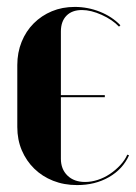

<svg xmlns="http://www.w3.org/2000/svg" viewBox="-20 -525 393 555"><path d="M30 -337Q30 -373 42.5 -404Q55 -435 77.5 -457.5Q100 -480 130 -492.5Q160 -505 196 -505Q234 -505 269 -491Q304 -477 328 -452L324 -448Q305 -468 274 -482Q243 -496 217 -496Q188 -496 172 -479.5Q156 -463 156 -434V-250H283V-244H156V-66Q156 -36 175 -17.5Q194 1 226 1Q244 1 262.5 -5Q281 -11 297.5 -22Q314 -33 327.5 -47.5Q341 -62 348 -78L353 -76Q335 -36 295 -13Q255 10 203 10Q165 10 133.5 -2.5Q102 -15 79 -37.5Q56 -60 43 -90.5Q30 -121 30 -158Z"/></svg>

Font: Moniqa Black Display
Style: Regular
Weight: 900
Designer: Rajesh Rajput
Foundry: Rajesh Rajput
Version: Version 1.000